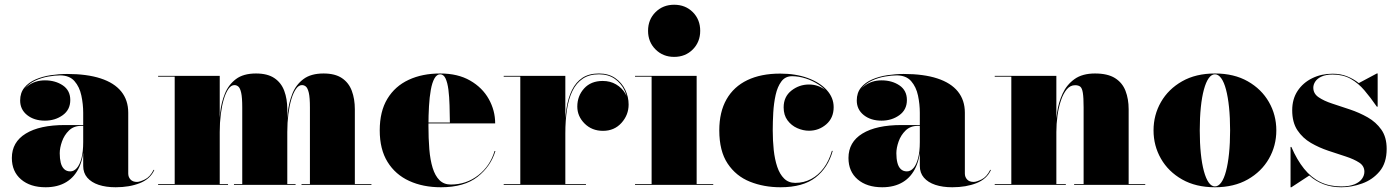

<svg xmlns="http://www.w3.org/2000/svg" viewBox="-20 -780 5890 810"><path d="M468 10Q427 10 396.2 -0.2Q365.5 -10.5 348.2 -30.5Q331 -50.5 331 -80V-304.5Q331 -340.5 323.2 -377Q315.5 -413.5 294.2 -437.8Q273 -462 233 -462Q212.5 -462 184.5 -457.2Q156.5 -452.5 130 -440.5Q103.5 -428.5 86.2 -408Q69 -387.5 69 -356H66Q66 -393 96.5 -417Q127 -441 169.5 -441Q213.5 -441 245 -419.8Q276.5 -398.5 276.5 -358Q276.5 -317 244.5 -294Q212.5 -271 169.5 -271Q124 -271 94.5 -294.5Q65 -318 65 -356Q65 -388.5 82.8 -410.2Q100.5 -432 129.8 -444.8Q159 -457.5 194 -462.8Q229 -468 263 -468Q347 -468 404.5 -449.2Q462 -430.5 491.5 -394Q521 -357.5 521 -304.5V-48Q521 -33 530.5 -22.8Q540 -12.5 558 -12.5Q569.5 -12.5 591.2 -23Q613 -33.5 628 -63.5L631 -63Q614 -25 570.2 -7.5Q526.5 10 468 10ZM172.5 10Q107.5 10 68.8 -23.2Q30 -56.5 30 -113.5Q30 -180.5 88.8 -216.5Q147.5 -252.5 254 -252.5H377.5V-249H322.5Q291 -249 271 -229.5Q251 -210 241.5 -183Q232 -156 232 -133.5Q232 -111 236.2 -93.8Q240.5 -76.5 250.5 -66.8Q260.5 -57 276.5 -57Q292 -57 304.2 -71Q316.5 -85 323.8 -112.5Q331 -140 331 -180.5H334Q334 -118.5 314.8 -76Q295.5 -33.5 259.5 -11.8Q223.5 10 172.5 10Z M907 -460V-3.5H942V0H647V-3.5H717V-456.5H647V-460ZM1192 -319V-3.5H1227V0H967V-3.5H1002V-326.5Q1002 -368.5 997.5 -388.5Q993 -408.5 985.5 -414.8Q978 -421 969 -421Q955 -421 943.8 -405Q932.5 -389 924.2 -361.5Q916 -334 911.5 -298.5Q907 -263 907 -223H904Q904 -261.5 908.8 -304.5Q913.5 -347.5 928.8 -385Q944 -422.5 975.2 -446.2Q1006.5 -470 1060 -470Q1108.5 -470 1137.5 -450.5Q1166.5 -431 1179.2 -396.8Q1192 -362.5 1192 -319ZM1477 -319V-3.5H1547V0H1252V-3.5H1287.5V-326.5Q1287.5 -368.5 1282.8 -388.5Q1278 -408.5 1270.5 -414.8Q1263 -421 1254 -421Q1240 -421 1228.8 -405Q1217.5 -389 1209.2 -361.5Q1201 -334 1196.5 -298.5Q1192 -263 1192 -223H1189.5Q1189.5 -261.5 1194 -304.5Q1198.5 -347.5 1213.5 -385Q1228.5 -422.5 1260 -446.2Q1291.5 -470 1345 -470Q1393.5 -470 1422.5 -450.5Q1451.5 -431 1464.2 -396.8Q1477 -362.5 1477 -319Z M1840 10Q1764.5 10 1706.2 -16.8Q1648 -43.5 1615 -96.8Q1582 -150 1582 -230Q1582 -310 1614.2 -363.2Q1646.5 -416.5 1704 -443.2Q1761.5 -470 1837 -470Q1911.5 -470 1963.2 -440.2Q2015 -410.5 2042 -362.2Q2069 -314 2069 -259.5H1649V-263H1878Q1877.5 -300 1876.5 -335.8Q1875.5 -371.5 1871.8 -401.2Q1868 -431 1859.8 -448.8Q1851.5 -466.5 1837 -466.5Q1822.5 -466.5 1812.8 -449Q1803 -431.5 1797.5 -401Q1792 -370.5 1789.8 -331.8Q1787.5 -293 1787.5 -250Q1787.5 -196 1791.2 -150.5Q1795 -105 1805.2 -71.8Q1815.5 -38.5 1834 -20Q1852.5 -1.5 1882 -1.5Q1947.5 -1.5 1997.8 -40.8Q2048 -80 2066.5 -143H2070Q2050.5 -78 1994.5 -34Q1938.5 10 1840 10Z M2362.5 -217.5Q2362.5 -274 2369.5 -320.2Q2376.5 -366.5 2393 -400Q2409.5 -433.5 2437.2 -451.8Q2465 -470 2507 -470Q2547.5 -470 2575.5 -450.5Q2603.5 -431 2617.8 -401Q2632 -371 2632 -339Q2632 -295 2601.8 -261.5Q2571.5 -228 2524 -228Q2477 -228 2446.2 -258.8Q2415.5 -289.5 2415.5 -330.5Q2415.5 -375 2444.2 -406.8Q2473 -438.5 2522.5 -438.5Q2554.5 -438.5 2579 -424Q2603.5 -409.5 2617.2 -386.8Q2631 -364 2631 -339H2628.5Q2628.5 -369.5 2614.5 -399Q2600.5 -428.5 2573.5 -447.5Q2546.5 -466.5 2507 -466.5Q2466 -466.5 2438.8 -448.2Q2411.5 -430 2395.2 -396.8Q2379 -363.5 2372 -318Q2365 -272.5 2365 -217.5ZM2365 -460V-3.5H2452V0H2105V-3.5H2175V-456.5H2105V-460Z M2824 -540Q2777 -540 2745.5 -571.5Q2714 -603 2714 -650Q2714 -697.5 2745.5 -728.8Q2777 -760 2824 -760Q2871.5 -760 2902.8 -728.8Q2934 -697.5 2934 -650Q2934 -603 2902.8 -571.5Q2871.5 -540 2824 -540ZM2919 -460V-3.5H2989V0H2659V-3.5H2729V-456.5H2659V-460Z M3273 10Q3202.5 10 3143.8 -13.5Q3085 -37 3049.8 -89.8Q3014.5 -142.5 3014.5 -230Q3014.5 -307.5 3045 -361Q3075.5 -414.5 3133 -442Q3190.5 -469.5 3271 -469.5Q3337 -469.5 3388 -450.8Q3439 -432 3468 -400Q3497 -368 3497 -328Q3497 -282.5 3465.8 -255.5Q3434.5 -228.5 3393 -228.5Q3368 -228.5 3343.2 -239.5Q3318.5 -250.5 3302.2 -272.5Q3286 -294.5 3286 -327Q3286 -372 3318.8 -397.8Q3351.5 -423.5 3393 -423.5Q3433 -423.5 3464.5 -398.2Q3496 -373 3496 -328H3493.5Q3493.5 -356.5 3477.5 -380.5Q3461.5 -404.5 3435.2 -422Q3409 -439.5 3379.2 -449Q3349.5 -458.5 3321.5 -458.5Q3293 -458.5 3276.5 -436.5Q3260 -414.5 3252.2 -379.5Q3244.5 -344.5 3242.2 -305Q3240 -265.5 3240 -230Q3240 -187 3244.2 -147.2Q3248.5 -107.5 3259 -76.2Q3269.5 -45 3288 -26.8Q3306.5 -8.5 3335 -8.5Q3371.5 -8.5 3402 -24.8Q3432.5 -41 3455 -71.2Q3477.5 -101.5 3489.5 -143.5H3493Q3473.5 -72.5 3420.5 -31.2Q3367.5 10 3273 10Z M3997.5 10Q3956.5 10 3925.8 -0.2Q3895 -10.5 3877.8 -30.5Q3860.5 -50.5 3860.5 -80V-304.5Q3860.5 -340.5 3852.8 -377Q3845 -413.5 3823.8 -437.8Q3802.5 -462 3762.5 -462Q3742 -462 3714 -457.2Q3686 -452.5 3659.5 -440.5Q3633 -428.5 3615.8 -408Q3598.5 -387.5 3598.5 -356H3595.5Q3595.5 -393 3626 -417Q3656.5 -441 3699 -441Q3743 -441 3774.5 -419.8Q3806 -398.5 3806 -358Q3806 -317 3774 -294Q3742 -271 3699 -271Q3653.5 -271 3624 -294.5Q3594.5 -318 3594.5 -356Q3594.5 -388.5 3612.2 -410.2Q3630 -432 3659.2 -444.8Q3688.5 -457.5 3723.5 -462.8Q3758.5 -468 3792.5 -468Q3876.5 -468 3934 -449.2Q3991.5 -430.5 4021 -394Q4050.5 -357.5 4050.5 -304.5V-48Q4050.5 -33 4060 -22.8Q4069.5 -12.5 4087.5 -12.5Q4099 -12.5 4120.8 -23Q4142.5 -33.5 4157.5 -63.5L4160.5 -63Q4143.5 -25 4099.8 -7.5Q4056 10 3997.5 10ZM3702 10Q3637 10 3598.2 -23.2Q3559.5 -56.5 3559.5 -113.5Q3559.5 -180.5 3618.2 -216.5Q3677 -252.5 3783.5 -252.5H3907V-249H3852Q3820.5 -249 3800.5 -229.5Q3780.5 -210 3771 -183Q3761.5 -156 3761.5 -133.5Q3761.5 -111 3765.8 -93.8Q3770 -76.5 3780 -66.8Q3790 -57 3806 -57Q3821.5 -57 3833.8 -71Q3846 -85 3853.2 -112.5Q3860.5 -140 3860.5 -180.5H3863.5Q3863.5 -118.5 3844.2 -76Q3825 -33.5 3789 -11.8Q3753 10 3702 10Z M4436.5 -460V-3.5H4476.5V0H4176.5V-3.5H4246.5V-456.5H4176.5V-460ZM4741.5 -319V-3.5H4811.5V0H4511.5V-3.5H4551.5V-326.5Q4551.5 -368.5 4548.2 -388.5Q4545 -408.5 4537.2 -414.5Q4529.5 -420.5 4515.5 -420.5Q4495 -420.5 4480.2 -402.8Q4465.5 -385 4455.8 -356Q4446 -327 4441.2 -292Q4436.5 -257 4436.5 -223H4433.5Q4433.5 -261.5 4439.5 -304.5Q4445.5 -347.5 4462.8 -385Q4480 -422.5 4513 -446.2Q4546 -470 4599.5 -470Q4653 -470 4684 -450.5Q4715 -431 4728.2 -396.8Q4741.5 -362.5 4741.5 -319Z M5105.5 10Q5025 10 4967 -23Q4909 -56 4877.8 -110.5Q4846.5 -165 4846.5 -230Q4846.5 -295 4877.8 -349.5Q4909 -404 4967 -437Q5025 -470 5105.5 -470Q5186 -470 5244 -437Q5302 -404 5333.2 -349.5Q5364.5 -295 5364.5 -230Q5364.5 -165 5333.2 -110.5Q5302 -56 5244 -23Q5186 10 5105.5 10ZM5105.5 6.5Q5120 6.5 5132 -10Q5144 -26.5 5152.2 -57.8Q5160.5 -89 5165 -132.5Q5169.5 -176 5169.5 -230Q5169.5 -284 5165 -327.5Q5160.5 -371 5152.2 -402.2Q5144 -433.5 5132 -450Q5120 -466.5 5105.5 -466.5Q5091 -466.5 5079.2 -450Q5067.5 -433.5 5059 -402.2Q5050.5 -371 5046 -327.5Q5041.5 -284 5041.5 -230Q5041.5 -176 5046 -132.5Q5050.5 -89 5059 -57.8Q5067.5 -26.5 5079.2 -10Q5091 6.5 5105.5 6.5Z M5424.5 10V-160H5428Q5451.5 -105.5 5481.5 -68.2Q5511.5 -31 5550 -12.2Q5588.5 6.5 5638.5 6.5Q5673 6.5 5694.5 -2.5Q5716 -11.5 5726 -25.8Q5736 -40 5736 -55.5Q5736 -80 5714 -94.2Q5692 -108.5 5657.5 -119.8Q5623 -131 5584 -144Q5545 -157 5510.2 -177.2Q5475.5 -197.5 5453.5 -230.5Q5431.5 -263.5 5431.5 -315Q5431.5 -362 5454.2 -396.5Q5477 -431 5515.8 -450Q5554.5 -469 5601.5 -469Q5636 -469 5663.2 -458Q5690.5 -447 5712.5 -429.5L5788.5 -470H5792V-330H5788.5Q5762 -368.5 5736 -399Q5710 -429.5 5678 -447.5Q5646 -465.5 5602 -465.5Q5573.5 -465.5 5555.5 -457.2Q5537.5 -449 5529 -436.2Q5520.5 -423.5 5520.5 -410Q5520.5 -385 5542.8 -369.8Q5565 -354.5 5600.2 -343Q5635.5 -331.5 5675 -318.2Q5714.5 -305 5749.8 -285Q5785 -265 5807.5 -233.2Q5830 -201.5 5830 -152Q5830 -92.5 5800.2 -57Q5770.5 -21.5 5726.2 -5.8Q5682 10 5638.5 10Q5597.5 10 5564 -2.8Q5530.5 -15.5 5503.5 -39.5L5428 10Z"/></svg>

Font: Bodoni Moda 48pt Black
Style: Regular
Weight: 900
Designer: Owen Earl
Foundry: indestructible type
Version: Version 2.004